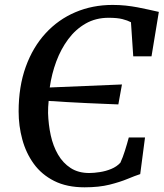

<svg xmlns="http://www.w3.org/2000/svg" viewBox="-20 -772 684 799"><path d="M332 7.5Q258 7.5 205.5 -19Q153 -45.5 120.5 -90.5Q88 -135.5 72.8 -191.8Q57.5 -248 57.5 -308Q57.5 -411.5 87 -493.5Q116.5 -575.5 169.5 -633.2Q222.5 -691 293.8 -721.2Q365 -751.5 448.5 -751.5Q477 -751.5 502.8 -748.8Q528.5 -746 552.5 -741.5Q576.5 -737 598.5 -732Q620.5 -727 641 -722.5L610.5 -537.5H534.5L525 -679.5Q511 -687 489.5 -692.5Q468 -698 432 -698Q378.5 -698 336.5 -674Q294.5 -650 264 -609Q233.5 -568 214.2 -516.2Q195 -464.5 187 -408L487.5 -420.5L472.5 -337.5Q450 -338.5 415.5 -339.8Q381 -341 340.8 -343Q300.5 -345 259.5 -347.2Q218.5 -349.5 182.5 -352Q181 -339 180.5 -326.8Q180 -314.5 180 -301.5Q181.5 -253.5 191.2 -208.8Q201 -164 221.5 -128.8Q242 -93.5 274 -72.8Q306 -52 351.5 -52Q370.5 -52 395.2 -55.8Q420 -59.5 443 -69Q466 -78.5 481 -95Q486 -106 490.8 -118.5Q495.5 -131 499.8 -144.5Q504 -158 508.2 -172.2Q512.5 -186.5 516 -200H583.5L563.5 -47.5Q542 -40.5 510.8 -27.5Q479.5 -14.5 435.8 -3.5Q392 7.5 332 7.5Z"/></svg>

Font: Merriweather 20pt Medium
Style: Italic
Weight: 500
Italic angle: -7.8°
Version: Version 2.101